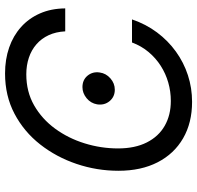

<svg xmlns="http://www.w3.org/2000/svg" viewBox="-30 -748 788 768"><g transform="rotate(-90 364.0 -364.0)"><path d="M340.8 10.3Q256.8 10.3 194.8 -25.6Q132.8 -61.5 98.9 -127.4Q64.9 -193.4 64.9 -284.2Q64.9 -370.6 92.3 -451.7Q119.6 -532.7 170.4 -597.4Q221.2 -662.1 293 -700Q364.7 -737.8 454.1 -737.8Q510.7 -737.8 557.9 -721.4Q605 -705.1 639.9 -673.8Q674.8 -642.6 694.3 -598.1Q713.9 -553.7 714.4 -497.1H622.6Q620.6 -534.7 607.2 -563.5Q593.8 -592.3 570.8 -612.3Q547.9 -632.3 517.1 -642.6Q486.3 -652.8 450.7 -652.8Q381.3 -652.8 326.7 -621.6Q272 -590.3 233.4 -537.6Q194.8 -484.9 174.6 -419.4Q154.3 -354 154.3 -286.1Q154.3 -218.3 178.2 -170.9Q202.1 -123.5 244.9 -99.1Q287.6 -74.7 344.2 -74.7Q382.3 -74.7 418 -85Q453.6 -95.2 484.6 -115Q515.6 -134.8 539.8 -163.6Q564 -192.4 578.1 -230H670.4Q651.4 -174.3 618.4 -130.1Q585.4 -85.9 541.7 -54.4Q498 -22.9 447 -6.3Q396 10.3 340.8 10.3ZM389.2 -298.8Q360.8 -298.8 343.5 -319.6Q326.2 -340.3 330.6 -369.6Q335 -395 355.2 -411.6Q375.5 -428.2 399.4 -428.2Q428.7 -428.2 445.6 -407.5Q462.4 -386.7 458 -358.9Q454.6 -334 434.6 -316.4Q414.6 -298.8 389.2 -298.8Z"/></g></svg>

Font: Inter 18pt
Style: Italic
Weight: 400
Italic angle: -9.3988°
Designer: Rasmus Andersson
Foundry: rsms
Version: Version 4.001;git-66647c0bb